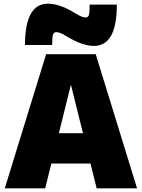

<svg xmlns="http://www.w3.org/2000/svg" viewBox="-20 -1025 772 1045"><path d="M6 0 231 -730H501L726 0H506L367 -560H365L226 0ZM171 -135V-300H561V-135ZM491 -775Q460 -775 422 -788.5Q384 -802 343 -827Q324 -839 310.5 -844.5Q297 -850 286 -850Q273 -850 268.5 -836.5Q264 -823 264 -780H116Q116 -1005 241 -1005Q273 -1005 310.5 -992Q348 -979 389 -953Q409 -941 422 -935.5Q435 -930 446 -930Q460 -930 464 -943.5Q468 -957 468 -1000H616Q616 -775 491 -775Z"/></svg>

Font: M PLUS 1 Thin Black
Style: Regular
Weight: 900
Version: Version 1.001